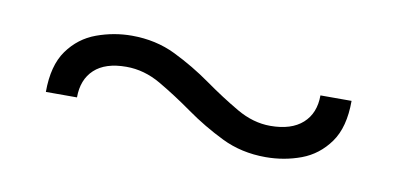

<svg xmlns="http://www.w3.org/2000/svg" viewBox="-30 -472 504 243"><g transform="rotate(10 221.5 -350.0)"><path d="M30 -322Q30 -356 44 -375.5Q58 -395 80 -403Q102 -411 125 -411Q156 -411 181.5 -398.5Q207 -386 229.5 -370Q252 -354 273.5 -341.5Q295 -329 317 -329Q344 -329 358.5 -342Q373 -355 373 -378H413Q413 -344 399 -324.5Q385 -305 363.5 -297Q342 -289 318 -289Q287 -289 261.5 -301.5Q236 -314 213.5 -330Q191 -346 169.5 -358.5Q148 -371 125 -371Q98 -371 84 -358Q70 -345 70 -322Z"/></g></svg>

Font: Phudu Light
Style: Bold
Weight: 700
Version: Version 1.005;gftools[0.9.23]